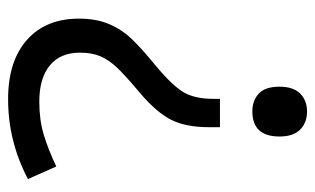

<svg xmlns="http://www.w3.org/2000/svg" viewBox="-172 -592 778 474"><g transform="rotate(-90 217.0 -355.0)"><path d="M224 -398Q267 -434 286.5 -454.5Q306 -475 315 -496Q324 -517 324 -547Q324 -595 292.5 -621Q261 -647 203 -647Q158 -647 121.5 -636Q85 -625 43 -605L12 -675Q105 -724 209 -724Q303 -724 355.5 -677.5Q408 -631 408 -549Q408 -506 394.5 -474.5Q381 -443 357.5 -418.5Q334 -394 290 -358Q240 -316 225 -288.5Q210 -261 210 -218V-201H140V-228Q140 -285 158 -321Q176 -357 224 -398ZM117 -54Q117 -121 179 -121Q206 -121 223 -105Q240 -89 240 -54Q240 -20 223 -3Q206 14 179 14Q151 14 134 -3Q117 -20 117 -54Z"/></g></svg>

Font: Noto Sans Adlam New
Style: Regular
Weight: 400
Designer: Mark Jamra, Neil Patel
Foundry: JamraPatel LLC
Version: Version 3.000